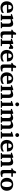

<svg xmlns="http://www.w3.org/2000/svg" viewBox="3456 -4236 792 7743"><g transform="rotate(90 3851.5 -364.0)"><path d="M355 -326.2Q355 -350.1 350.6 -371.1Q346.2 -392.1 336.2 -407.5Q326.2 -422.9 310.5 -431.9Q294.9 -440.9 272.9 -440.9Q245.1 -440.9 226.3 -428.5Q207.5 -416 196 -396.2Q184.6 -376.5 179.7 -352.1Q174.8 -327.6 174.8 -304.2H355ZM498 -46.9Q472.2 -29.8 439.9 -17.1Q412.1 -5.9 373.5 3.2Q335 12.2 287.1 12.2Q223.1 12.2 175.5 -7.3Q127.9 -26.9 95.9 -60.8Q64 -94.7 48.1 -140.1Q32.2 -185.5 32.2 -237.8Q32.2 -294.4 50 -342.5Q67.9 -390.6 100.8 -425.5Q133.8 -460.4 180.4 -480.2Q227.1 -500 284.2 -500Q342.8 -500 383.5 -480.7Q424.3 -461.4 449.7 -429.4Q475.1 -397.5 486.6 -356.4Q498 -315.4 498 -272V-248H169.9Q169.9 -207 180.2 -174.3Q190.4 -141.6 210.2 -118.7Q230 -95.7 258.8 -83.3Q287.6 -70.8 324.2 -70.8Q362.3 -70.8 393.8 -79.3Q425.3 -87.9 448.7 -98.6Q475.6 -111.3 498 -127Z M871.6 0V-46.9L908.7 -49.8Q918 -50.8 924.3 -57.4Q930.7 -64 930.7 -73.2V-308.1Q930.7 -327.1 926.3 -345.2Q921.9 -363.3 912.1 -377.2Q902.3 -391.1 886.7 -399.7Q871.1 -408.2 848.6 -408.2Q828.1 -408.2 810.5 -406Q793 -403.8 780.3 -401.4Q765.1 -398.4 752.9 -395V-73.2Q752.9 -64 759.8 -57.4Q766.6 -50.8 775.9 -49.8L805.7 -46.9V0H561V-46.9L596.7 -49.8Q606 -50.8 612.3 -57.4Q618.7 -64 618.7 -73.2V-408.2H549.8V-449.2L700.7 -500H752.9V-439Q778.8 -456.1 808.1 -469.2Q833 -480.5 864.3 -490.2Q895.5 -500 927.7 -500Q970.7 -500 997.6 -485.1Q1024.4 -470.2 1039.1 -445.8Q1053.7 -421.4 1058.8 -390.1Q1064 -358.9 1064 -326.2V-73.2Q1064 -64 1070.8 -57.4Q1077.6 -50.8 1086.9 -49.8L1117.7 -46.9V0Z M1524.9 -22Q1501.5 -12.2 1475.1 -4.9Q1452.6 2 1424.1 7.1Q1395.5 12.2 1364.7 12.2Q1331.5 12.2 1308.3 4.9Q1285.2 -2.4 1270.8 -17.8Q1256.3 -33.2 1250 -56.2Q1243.7 -79.1 1243.7 -110.8V-423.8H1177.7V-463.9L1254.9 -509.8L1308.6 -616.2H1377.9V-487.8H1516.6V-423.8H1377.9V-151.9Q1377.9 -104 1398.9 -84.5Q1419.9 -64.9 1460 -64.9Q1471.7 -64.9 1483.4 -65.9Q1495.1 -66.9 1504.4 -68.4Q1515.1 -69.8 1524.9 -71.8Z M1882.8 -330.1Q1879.4 -335 1874.3 -341.8Q1869.1 -348.6 1861.6 -355Q1854 -361.3 1843.3 -365.7Q1832.5 -370.1 1817.9 -370.1Q1803.7 -370.1 1791.5 -367.2Q1779.3 -364.3 1771 -360.8Q1760.7 -356.9 1752.9 -352.1V-71.8Q1752.9 -63 1759 -55.9Q1765.1 -48.8 1774.9 -48.8L1838.9 -45.9V1H1552.7V-45.9L1596.7 -48.8Q1606 -49.8 1612.3 -56.4Q1618.7 -63 1618.7 -71.8V-408.2H1545.9V-449.2L1700.7 -500H1752.9V-394Q1762.2 -405.8 1778.1 -423.8Q1793.9 -441.9 1812.5 -458.7Q1831.1 -475.6 1850.8 -487.8Q1870.6 -500 1887.7 -500Q1896.5 -500 1905.8 -498.5Q1915 -497.1 1923.6 -494.4Q1932.1 -491.7 1939.2 -488.5Q1946.3 -485.4 1950.7 -481.9V-330.1Z M2315.9 -326.2Q2315.9 -350.1 2311.5 -371.1Q2307.1 -392.1 2297.1 -407.5Q2287.1 -422.9 2271.5 -431.9Q2255.9 -440.9 2233.9 -440.9Q2206.1 -440.9 2187.3 -428.5Q2168.5 -416 2157 -396.2Q2145.5 -376.5 2140.6 -352.1Q2135.7 -327.6 2135.7 -304.2H2315.9ZM2459 -46.9Q2433.1 -29.8 2400.9 -17.1Q2373 -5.9 2334.5 3.2Q2295.9 12.2 2248 12.2Q2184.1 12.2 2136.5 -7.3Q2088.9 -26.9 2056.9 -60.8Q2024.9 -94.7 2009 -140.1Q1993.2 -185.5 1993.2 -237.8Q1993.2 -294.4 2011 -342.5Q2028.8 -390.6 2061.8 -425.5Q2094.7 -460.4 2141.4 -480.2Q2188 -500 2245.1 -500Q2303.7 -500 2344.5 -480.7Q2385.3 -461.4 2410.6 -429.4Q2436 -397.5 2447.5 -356.4Q2459 -315.4 2459 -272V-248H2130.9Q2130.9 -207 2141.1 -174.3Q2151.4 -141.6 2171.1 -118.7Q2190.9 -95.7 2219.7 -83.3Q2248.5 -70.8 2285.2 -70.8Q2323.2 -70.8 2354.7 -79.3Q2386.2 -87.9 2409.7 -98.6Q2436.5 -111.3 2459 -127Z M2860.8 -22Q2837.4 -12.2 2811 -4.9Q2788.6 2 2760 7.1Q2731.4 12.2 2700.7 12.2Q2667.5 12.2 2644.3 4.9Q2621.1 -2.4 2606.7 -17.8Q2592.3 -33.2 2585.9 -56.2Q2579.6 -79.1 2579.6 -110.8V-423.8H2513.7V-463.9L2590.8 -509.8L2644.5 -616.2H2713.9V-487.8H2852.5V-423.8H2713.9V-151.9Q2713.9 -104 2734.9 -84.5Q2755.9 -64.9 2795.9 -64.9Q2807.6 -64.9 2819.3 -65.9Q2831.1 -66.9 2840.3 -68.4Q2851.1 -69.8 2860.8 -71.8Z M3219.7 -326.2Q3219.7 -350.1 3215.3 -371.1Q3210.9 -392.1 3200.9 -407.5Q3190.9 -422.9 3175.3 -431.9Q3159.7 -440.9 3137.7 -440.9Q3109.9 -440.9 3091.1 -428.5Q3072.3 -416 3060.8 -396.2Q3049.3 -376.5 3044.4 -352.1Q3039.6 -327.6 3039.6 -304.2H3219.7ZM3362.8 -46.9Q3336.9 -29.8 3304.7 -17.1Q3276.9 -5.9 3238.3 3.2Q3199.7 12.2 3151.9 12.2Q3087.9 12.2 3040.3 -7.3Q2992.7 -26.9 2960.7 -60.8Q2928.7 -94.7 2912.8 -140.1Q2897 -185.5 2897 -237.8Q2897 -294.4 2914.8 -342.5Q2932.6 -390.6 2965.6 -425.5Q2998.5 -460.4 3045.2 -480.2Q3091.8 -500 3148.9 -500Q3207.5 -500 3248.3 -480.7Q3289.1 -461.4 3314.5 -429.4Q3339.8 -397.5 3351.3 -356.4Q3362.8 -315.4 3362.8 -272V-248H3034.7Q3034.7 -207 3044.9 -174.3Q3055.2 -141.6 3075 -118.7Q3094.7 -95.7 3123.5 -83.3Q3152.3 -70.8 3189 -70.8Q3227.1 -70.8 3258.5 -79.3Q3290 -87.9 3313.5 -98.6Q3340.3 -111.3 3362.8 -127Z M3736.3 0V-46.9L3773.4 -49.8Q3782.7 -50.8 3789.1 -57.4Q3795.4 -64 3795.4 -73.2V-308.1Q3795.4 -327.1 3791 -345.2Q3786.6 -363.3 3776.9 -377.2Q3767.1 -391.1 3751.5 -399.7Q3735.8 -408.2 3713.4 -408.2Q3692.9 -408.2 3675.3 -406Q3657.7 -403.8 3645 -401.4Q3629.9 -398.4 3617.7 -395V-73.2Q3617.7 -64 3624.5 -57.4Q3631.3 -50.8 3640.6 -49.8L3670.4 -46.9V0H3425.8V-46.9L3461.4 -49.8Q3470.7 -50.8 3477.1 -57.4Q3483.4 -64 3483.4 -73.2V-408.2H3414.6V-449.2L3565.4 -500H3617.7V-439Q3643.6 -456.1 3672.9 -469.2Q3697.8 -480.5 3729 -490.2Q3760.3 -500 3792.5 -500Q3835.4 -500 3862.3 -485.1Q3889.2 -470.2 3903.8 -445.8Q3918.5 -421.4 3923.6 -390.1Q3928.7 -358.9 3928.7 -326.2V-73.2Q3928.7 -64 3935.5 -57.4Q3942.4 -50.8 3951.7 -49.8L3982.4 -46.9V0Z M4050.8 0V-46.9L4096.7 -49.8Q4105.5 -50.8 4112.1 -57.4Q4118.7 -64 4118.7 -73.2V-409.2H4054.7V-450.2L4200.7 -500H4251.5V-73.2Q4251.5 -64 4258.5 -57.4Q4265.6 -50.8 4274.4 -49.8L4322.8 -46.9V0ZM4265.6 -663.1Q4265.6 -647 4259.5 -632.8Q4253.4 -618.7 4242.7 -607.9Q4231.9 -597.2 4217.8 -591.1Q4203.6 -585 4187.5 -585Q4171.4 -585 4157.2 -591.1Q4143.1 -597.2 4132.8 -607.9Q4122.6 -618.7 4116.5 -632.8Q4110.4 -647 4110.4 -663.1Q4110.4 -679.2 4116.5 -693.4Q4122.6 -707.5 4132.8 -717.8Q4143.1 -728 4157.2 -734.1Q4171.4 -740.2 4187.5 -740.2Q4203.6 -740.2 4217.8 -734.1Q4231.9 -728 4242.7 -717.8Q4253.4 -707.5 4259.5 -693.4Q4265.6 -679.2 4265.6 -663.1Z M4984.4 0V-46.9L5015.6 -49.8Q5024.4 -50.8 5031.5 -57.4Q5038.6 -64 5038.6 -73.2V-314Q5038.6 -332 5034.2 -349.1Q5029.8 -366.2 5019.8 -379.4Q5009.8 -392.6 4993.2 -400.4Q4976.6 -408.2 4951.7 -408.2Q4935.5 -408.2 4921.1 -405.5Q4906.7 -402.8 4895.5 -399.9Q4882.8 -396.5 4871.6 -392.1V-73.2Q4871.6 -64 4877.9 -57.4Q4884.3 -50.8 4893.6 -49.8L4924.8 -46.9V0H4684.6V-46.9L4715.3 -49.8Q4724.6 -50.8 4731.2 -57.4Q4737.8 -64 4737.8 -73.2V-314Q4737.8 -332 4732.9 -349.1Q4728 -366.2 4717.8 -379.4Q4707.5 -392.6 4691.2 -400.4Q4674.8 -408.2 4651.4 -408.2Q4630.9 -408.2 4615.5 -405.5Q4600.1 -402.8 4590.3 -399.9Q4578.6 -396.5 4570.8 -392.1V-73.2Q4570.8 -64 4577.6 -57.4Q4584.5 -50.8 4593.8 -49.8L4624.5 -46.9V0H4378.4V-46.9L4415.5 -49.8Q4424.8 -50.8 4431.2 -57.4Q4437.5 -64 4437.5 -73.2V-408.2H4373.5V-449.2L4520.5 -500H4570.8V-439Q4596.2 -456.1 4623.5 -469.2Q4647 -480.5 4676 -490.2Q4705.1 -500 4734.4 -500Q4762.7 -500 4782.7 -492.4Q4802.7 -484.9 4816.7 -474.4Q4830.6 -463.9 4839.6 -452.1Q4848.6 -440.4 4855.5 -432.1Q4884.8 -450.7 4915 -465.8Q4928.2 -472.2 4942.9 -478.3Q4957.5 -484.4 4972.9 -489.3Q4988.3 -494.1 5003.7 -497.1Q5019 -500 5033.7 -500Q5064 -500 5085.9 -491.9Q5107.9 -483.9 5123.3 -470.7Q5138.7 -457.5 5147.9 -441.2Q5157.2 -424.8 5162.6 -407.7Q5168 -390.6 5169.7 -374.8Q5171.4 -358.9 5171.4 -347.2V-73.2Q5171.4 -64 5178 -57.4Q5184.6 -50.8 5193.4 -49.8L5229.5 -46.9V0Z M5289.6 0V-46.9L5335.4 -49.8Q5344.2 -50.8 5350.8 -57.4Q5357.4 -64 5357.4 -73.2V-409.2H5293.5V-450.2L5439.5 -500H5490.2V-73.2Q5490.2 -64 5497.3 -57.4Q5504.4 -50.8 5513.2 -49.8L5561.5 -46.9V0ZM5504.4 -663.1Q5504.4 -647 5498.3 -632.8Q5492.2 -618.7 5481.4 -607.9Q5470.7 -597.2 5456.5 -591.1Q5442.4 -585 5426.3 -585Q5410.2 -585 5396 -591.1Q5381.8 -597.2 5371.6 -607.9Q5361.3 -618.7 5355.2 -632.8Q5349.1 -647 5349.1 -663.1Q5349.1 -679.2 5355.2 -693.4Q5361.3 -707.5 5371.6 -717.8Q5381.8 -728 5396 -734.1Q5410.2 -740.2 5426.3 -740.2Q5442.4 -740.2 5456.5 -734.1Q5470.7 -728 5481.4 -717.8Q5492.2 -707.5 5498.3 -693.4Q5504.4 -679.2 5504.4 -663.1Z M5945.3 -326.2Q5945.3 -350.1 5940.9 -371.1Q5936.5 -392.1 5926.5 -407.5Q5916.5 -422.9 5900.9 -431.9Q5885.3 -440.9 5863.3 -440.9Q5835.4 -440.9 5816.7 -428.5Q5797.9 -416 5786.4 -396.2Q5774.9 -376.5 5770 -352.1Q5765.1 -327.6 5765.1 -304.2H5945.3ZM6088.4 -46.9Q6062.5 -29.8 6030.3 -17.1Q6002.4 -5.9 5963.9 3.2Q5925.3 12.2 5877.4 12.2Q5813.5 12.2 5765.9 -7.3Q5718.3 -26.9 5686.3 -60.8Q5654.3 -94.7 5638.4 -140.1Q5622.6 -185.5 5622.6 -237.8Q5622.6 -294.4 5640.4 -342.5Q5658.2 -390.6 5691.2 -425.5Q5724.1 -460.4 5770.8 -480.2Q5817.4 -500 5874.5 -500Q5933.1 -500 5973.9 -480.7Q6014.6 -461.4 6040 -429.4Q6065.4 -397.5 6076.9 -356.4Q6088.4 -315.4 6088.4 -272V-248H5760.3Q5760.3 -207 5770.5 -174.3Q5780.8 -141.6 5800.5 -118.7Q5820.3 -95.7 5849.1 -83.3Q5877.9 -70.8 5914.6 -70.8Q5952.6 -70.8 5984.1 -79.3Q6015.6 -87.9 6039.1 -98.6Q6065.9 -111.3 6088.4 -127Z M6461.9 0V-46.9L6499 -49.8Q6508.3 -50.8 6514.6 -57.4Q6521 -64 6521 -73.2V-308.1Q6521 -327.1 6516.6 -345.2Q6512.2 -363.3 6502.4 -377.2Q6492.7 -391.1 6477.1 -399.7Q6461.4 -408.2 6439 -408.2Q6418.5 -408.2 6400.9 -406Q6383.3 -403.8 6370.6 -401.4Q6355.5 -398.4 6343.3 -395V-73.2Q6343.3 -64 6350.1 -57.4Q6356.9 -50.8 6366.2 -49.8L6396 -46.9V0H6151.4V-46.9L6187 -49.8Q6196.3 -50.8 6202.6 -57.4Q6209 -64 6209 -73.2V-408.2H6140.1V-449.2L6291 -500H6343.3V-439Q6369.1 -456.1 6398.4 -469.2Q6423.3 -480.5 6454.6 -490.2Q6485.8 -500 6518.1 -500Q6561 -500 6587.9 -485.1Q6614.7 -470.2 6629.4 -445.8Q6644 -421.4 6649.2 -390.1Q6654.3 -358.9 6654.3 -326.2V-73.2Q6654.3 -64 6661.1 -57.4Q6668 -50.8 6677.2 -49.8L6708 -46.9V0Z M7115.2 -22Q7091.8 -12.2 7065.4 -4.9Q7043 2 7014.4 7.1Q6985.8 12.2 6955.1 12.2Q6921.9 12.2 6898.7 4.9Q6875.5 -2.4 6861.1 -17.8Q6846.7 -33.2 6840.3 -56.2Q6834 -79.1 6834 -110.8V-423.8H6768.1V-463.9L6845.2 -509.8L6898.9 -616.2H6968.3V-487.8H7106.9V-423.8H6968.3V-151.9Q6968.3 -104 6989.3 -84.5Q7010.3 -64.9 7050.3 -64.9Q7062 -64.9 7073.7 -65.9Q7085.4 -66.9 7094.7 -68.4Q7105.5 -69.8 7115.2 -71.8Z M7522.9 -242.2Q7522.9 -263.2 7521 -286.4Q7519 -309.6 7514.4 -332Q7509.8 -354.5 7501.5 -374.5Q7493.2 -394.5 7480.7 -409.7Q7468.3 -424.8 7451.2 -433.8Q7434.1 -442.9 7411.1 -442.9Q7377.4 -442.9 7356 -424.3Q7334.5 -405.8 7322.5 -376.7Q7310.5 -347.7 7305.9 -313Q7301.3 -278.3 7301.3 -246.1Q7301.3 -224.6 7303 -201.2Q7304.7 -177.7 7309.3 -155.3Q7314 -132.8 7321.8 -112.8Q7329.6 -92.8 7342 -77.4Q7354.5 -62 7371.6 -53Q7388.7 -43.9 7412.1 -43.9Q7446.3 -43.9 7467.8 -62.3Q7489.3 -80.6 7501.5 -109.4Q7513.7 -138.2 7518.3 -173.3Q7522.9 -208.5 7522.9 -242.2ZM7672.4 -241.2Q7672.4 -185.1 7654.5 -138.4Q7636.7 -91.8 7602.5 -58.3Q7568.4 -24.9 7519.3 -6.3Q7470.2 12.2 7408.2 12.2Q7351.1 12.2 7304 -5.4Q7256.8 -22.9 7222.9 -55.7Q7189 -88.4 7170.2 -135.5Q7151.4 -182.6 7151.4 -242.2Q7151.4 -303.7 7170.9 -351.6Q7190.4 -399.4 7225.3 -432.4Q7260.3 -465.3 7308.6 -482.7Q7356.9 -500 7415 -500Q7477.1 -500 7524.9 -481Q7572.8 -461.9 7605.5 -427.5Q7638.2 -393.1 7655.3 -345.7Q7672.4 -298.3 7672.4 -241.2Z"/></g></svg>

Font: Charis SIL Cyr
Style: Bold
Weight: 700
Foundry: SIL International
Version: Version 5.000